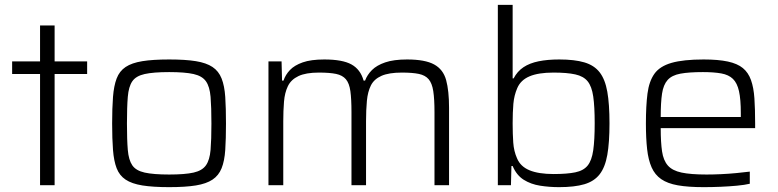

<svg xmlns="http://www.w3.org/2000/svg" viewBox="-20 -763 3206 791"><path d="M145 0V-458H30V-510H145V-658H205V-510H339V-458H205V0Z M677 8Q610 8 566.5 1Q523 -6 497.5 -23Q472 -40 460.5 -70Q449 -100 445.5 -145.5Q442 -191 442 -254Q442 -318 445.5 -363.5Q449 -409 460.5 -439.5Q472 -470 497.5 -487Q523 -504 566.5 -511Q610 -518 677 -518Q744 -518 787 -511Q830 -504 855.5 -487Q881 -470 893 -439.5Q905 -409 908 -363.5Q911 -318 911 -254Q911 -191 908 -145.5Q905 -100 893 -70Q881 -40 855.5 -23Q830 -6 787 1Q744 8 677 8ZM677 -44Q742 -44 777.5 -52Q813 -60 828.5 -82Q844 -104 847.5 -145.5Q851 -187 851 -254Q851 -322 847.5 -364Q844 -406 828.5 -428Q813 -450 777.5 -458Q742 -466 677 -466Q612 -466 576 -458Q540 -450 525 -428Q510 -406 506.5 -364Q503 -322 503 -254Q503 -187 506.5 -145.5Q510 -104 525 -82Q540 -60 576 -52Q612 -44 677 -44Z M1086 0V-510H1140L1142 -431H1148Q1156 -455 1174.5 -474.5Q1193 -494 1227 -506Q1261 -518 1316 -518Q1391 -518 1428 -497.5Q1465 -477 1478 -431H1484Q1493 -455 1512.5 -474.5Q1532 -494 1567 -506Q1602 -518 1657 -518Q1731 -518 1768.5 -497.5Q1806 -477 1818 -433Q1830 -389 1830 -319V0H1770V-301Q1770 -355 1765 -387.5Q1760 -420 1746 -436.5Q1732 -453 1705.5 -458.5Q1679 -464 1636 -464Q1582 -464 1551.5 -450.5Q1521 -437 1508 -411Q1495 -385 1491.5 -347.5Q1488 -310 1488 -263V0H1428V-301Q1428 -355 1423.5 -387.5Q1419 -420 1405 -436.5Q1391 -453 1364.5 -458.5Q1338 -464 1294 -464Q1240 -464 1209.5 -449.5Q1179 -435 1166 -408Q1153 -381 1150 -344Q1147 -307 1147 -263V0Z M2283 8Q2243 8 2205 2Q2167 -4 2137.5 -22.5Q2108 -41 2092 -79H2087L2085 0H2031V-743H2092V-440H2096Q2111 -469 2136.5 -486Q2162 -503 2199 -510.5Q2236 -518 2284 -518Q2347 -518 2387.5 -506Q2428 -494 2450.5 -465Q2473 -436 2482 -385Q2491 -334 2491 -255Q2491 -176 2482 -125Q2473 -74 2450.5 -45Q2428 -16 2387.5 -4Q2347 8 2283 8ZM2261 -46Q2316 -46 2350 -53Q2384 -60 2401 -81Q2418 -102 2424 -144Q2430 -186 2430 -255Q2430 -324 2424 -365.5Q2418 -407 2401 -428Q2384 -449 2350 -456.5Q2316 -464 2260 -464Q2198 -464 2161.5 -448.5Q2125 -433 2111 -400Q2098 -370 2095 -335.5Q2092 -301 2092 -255Q2092 -211 2094.5 -175.5Q2097 -140 2110 -111Q2124 -77 2161.5 -61.5Q2199 -46 2261 -46Z M2879 8Q2815 8 2772.5 0.5Q2730 -7 2704 -25Q2678 -43 2664.5 -73.5Q2651 -104 2646 -148.5Q2641 -193 2641 -254Q2641 -327 2647.5 -377.5Q2654 -428 2676 -459Q2698 -490 2746.5 -504Q2795 -518 2879 -518Q2939 -518 2978.5 -509.5Q3018 -501 3040.5 -482.5Q3063 -464 3074 -433Q3085 -402 3088 -358Q3091 -314 3091 -255V-235H2702Q2702 -177 2707.5 -139.5Q2713 -102 2731.5 -81Q2750 -60 2788 -52Q2826 -44 2891 -44Q2919 -44 2951 -45.5Q2983 -47 3014 -50Q3045 -53 3069 -56V-6Q3048 -1 3016 2Q2984 5 2948.5 6.5Q2913 8 2879 8ZM3032 -262V-297Q3032 -354 3024.5 -387.5Q3017 -421 2999.5 -438Q2982 -455 2951.5 -460.5Q2921 -466 2876 -466Q2818 -466 2783 -459.5Q2748 -453 2730.5 -433.5Q2713 -414 2707.5 -377.5Q2702 -341 2702 -281H3052Z"/></svg>

Font: Saira SemiExpanded Light
Style: Regular
Weight: 300
Width: 6
Designer: Hector Gatti with collaboration of the Omnibus-Type team
Foundry: Omnibus-Type
Version: Version 1.101